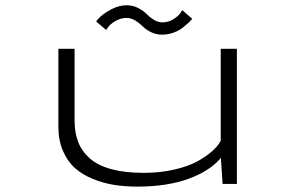

<svg xmlns="http://www.w3.org/2000/svg" viewBox="-20 -682 1090 712"><path d="M581.5 -553.5Q558.5 -553.5 539.2 -563.2Q520 -573 508.8 -584.5Q497.5 -596 481.8 -605.8Q466 -615.5 449.5 -615.5Q427.5 -615.5 408.5 -604.2Q389.5 -593 381.5 -582L373.5 -571L336.5 -602.5Q339.5 -607.5 352.5 -620.2Q365.5 -633 393.5 -647.8Q421.5 -662.5 449.5 -662.5Q472.5 -662.5 492 -652.5Q511.5 -642.5 522.8 -630.8Q534 -619 549.8 -609Q565.5 -599 582 -599Q604 -599 622.5 -610.5Q641 -622 648.5 -633L656 -644.5L693 -612Q688 -606 681.5 -599.8Q675 -593.5 660 -581.2Q645 -569 624.2 -561.2Q603.5 -553.5 581.5 -553.5ZM489.5 10Q444 10 404 3.8Q364 -2.5 325 -18.2Q286 -34 258.2 -58.5Q230.5 -83 213.5 -122.2Q196.5 -161.5 196.5 -211.5V-501H256.5V-236.5Q256.5 -190 270.2 -155Q284 -120 313.8 -94Q343.5 -68 393.5 -54.5Q443.5 -41 513 -41Q574.5 -41 627.8 -53.5Q681 -66 714.8 -85.2Q748.5 -104.5 769.5 -123.8Q790.5 -143 798.5 -160.5V-501H858.5V0H805.5L799 -96.5Q759.5 -48.5 679.8 -19.2Q600 10 489.5 10Z"/></svg>

Font: League Mono Extended UltraLight
Style: Regular
Weight: 200
Width: 9
Designer: Tyler Finck
Foundry: The League of Moveable Type / Tyler Finck
Version: Version 2.210